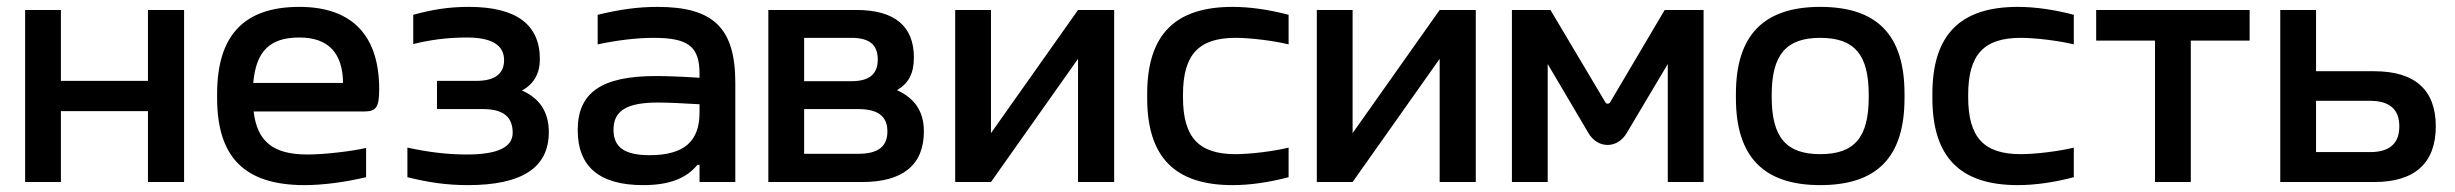

<svg xmlns="http://www.w3.org/2000/svg" viewBox="-20 -529 7134 558"><path d="M53 0H157V-206H410V0H515V-500H410V-294H157V-500H53Z M1082 -270C1082 -422 1007 -509 850 -509C690 -509 611 -427 611 -256V-244C611 -71 692 9 865 9C917 9 980 1 1044 -14V-99C1000 -89 922 -80 874 -80C775 -80 728 -116 717 -205H1038C1074 -205 1082 -218 1082 -270ZM716 -288C724 -380 764 -420 850 -420C936 -420 976 -373 977 -288Z M1365 -294H1250V-212H1383C1442 -212 1470 -190 1470 -143C1470 -101 1426 -80 1337 -80C1279 -80 1224 -87 1164 -100V-14C1225 1 1277 9 1340 9C1496 9 1575 -41 1575 -145C1575 -203 1549 -243 1497 -266C1532 -285 1549 -316 1549 -357C1549 -458 1480 -509 1343 -509C1283 -509 1236 -501 1181 -486V-401C1230 -413 1279 -420 1337 -420C1409 -420 1445 -398 1445 -354C1445 -315 1418 -294 1365 -294Z M1891 -509C1832 -509 1779 -501 1717 -486V-400C1773 -412 1830 -419 1879 -419C1979 -419 2013 -395 2013 -315V-303C1952 -307 1910 -308 1886 -308C1727 -308 1659 -259 1659 -151C1659 -43 1724 9 1849 9C1923 9 1973 -9 2007 -50H2013V0H2117V-288C2117 -446 2055 -509 1891 -509ZM1763 -152C1763 -207 1801 -231 1892 -231C1919 -231 1966 -229 2013 -226V-202C2013 -119 1969 -78 1868 -78C1795 -78 1763 -101 1763 -152Z M2213 0H2486C2604 0 2665 -50 2665 -147C2665 -205 2639 -243 2587 -267C2621 -287 2636 -316 2636 -362C2636 -453 2580 -500 2469 -500H2213ZM2317 -82V-212H2474C2532 -212 2559 -191 2559 -147C2559 -103 2532 -82 2474 -82ZM2317 -293V-419H2454C2507 -419 2531 -399 2531 -356C2531 -314 2507 -293 2454 -293Z M2756 0H2860L3113 -358V0H3218V-500H3113L2860 -142V-500H2756Z M3314 -256V-244C3314 -72 3395 9 3562 9C3613 9 3668 1 3725 -14V-100C3680 -89 3613 -81 3571 -81C3464 -81 3418 -129 3418 -247V-253C3418 -371 3464 -419 3571 -419C3613 -419 3680 -411 3725 -400V-486C3668 -501 3613 -509 3562 -509C3395 -509 3314 -428 3314 -256Z M3807 0H3911L4164 -358V0H4269V-500H4164L3911 -142V-500H3807Z M4374 -500V0H4478V-343L4596 -143C4623 -96 4681 -96 4708 -143L4827 -343V0H4931V-500H4818L4659 -231C4656 -227 4649 -226 4646 -231L4486 -500Z M5025 -256V-244C5025 -73 5106 9 5270 9C5436 9 5515 -73 5515 -244V-256C5515 -427 5436 -509 5270 -509C5106 -509 5025 -427 5025 -256ZM5129 -247V-253C5129 -370 5171 -419 5270 -419C5370 -419 5411 -370 5411 -253V-247C5411 -130 5370 -81 5270 -81C5171 -81 5129 -130 5129 -247Z M5596 -256V-244C5596 -72 5677 9 5844 9C5895 9 5950 1 6007 -14V-100C5962 -89 5895 -81 5853 -81C5746 -81 5700 -129 5700 -247V-253C5700 -371 5746 -419 5853 -419C5895 -419 5962 -411 6007 -400V-486C5950 -501 5895 -509 5844 -509C5677 -509 5596 -428 5596 -256Z M6243 0H6347V-411H6518V-500H6072V-411H6243Z M6607 0H6880C6998 0 7059 -55 7059 -162C7059 -268 6998 -322 6880 -322H6711V-500H6607ZM6711 -87V-236H6868C6925 -236 6953 -211 6953 -162C6953 -112 6925 -87 6868 -87Z"/></svg>

Font: LT Wave Alt Medium
Style: Regular
Weight: 500
Designer: Daniel Lyons
Version: Version 2.5 (Glyphs App)